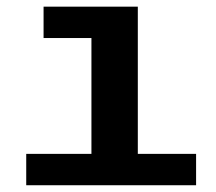

<svg xmlns="http://www.w3.org/2000/svg" viewBox="-20 -548 640 568"><path d="M387.7 -92.8H560.1V0H57.6V-92.8H250.5V-435.5H108.9V-528.3H387.7Z"/></svg>

Font: Liberation Mono
Style: Bold
Weight: 700
Monospace: yes
Designer: Steve Matteson
Foundry: Ascender Corporation
Version: Version 2.1.5